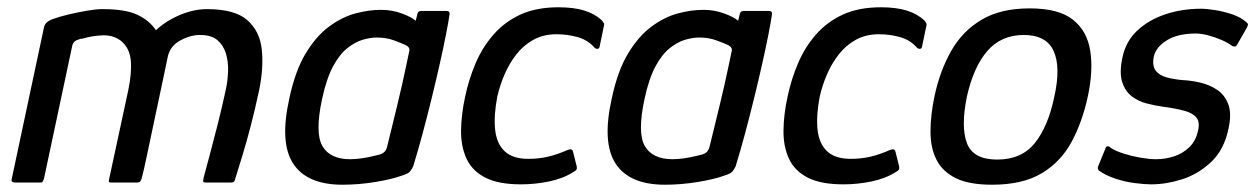

<svg xmlns="http://www.w3.org/2000/svg" viewBox="-20 -501 3446 527"><path d="M529 -405Q502 -405 474 -389.5Q446 -374 440 -343L430 -295Q417 -233 404.5 -174.5Q392 -116 383 -73Q374 -30 369 -12Q368 -8 365.5 -4Q363 0 356 0H284Q277 0 279 -7L332 -253Q342 -301 339 -335Q336 -369 312 -389Q291 -405 262 -404Q233 -403 207 -395Q200 -395 190 -390.5Q180 -386 178 -374L101 -12Q100 -8 98 -4Q96 0 92 0H21Q18 0 14.5 -1.5Q11 -3 12 -9L101 -427Q102 -433 108 -439Q114 -445 126 -449Q142 -455 167 -461Q192 -467 218 -471.5Q244 -476 261 -476Q324 -476 357 -460.5Q390 -445 408 -418Q427 -436 451 -449Q475 -462 499.5 -469Q524 -476 548 -476Q624 -476 658.5 -446Q693 -416 698.5 -365.5Q704 -315 691 -252Q680 -201 668.5 -156.5Q657 -112 645.5 -74.5Q634 -37 624 -5Q622 0 614 0H544Q539 0 538 -2.5Q537 -5 539 -14Q545 -36 555.5 -75Q566 -114 578 -161.5Q590 -209 600 -256Q605 -279 606 -305.5Q607 -332 600 -354.5Q593 -377 576.5 -391Q560 -405 529 -405Z M920 6Q823 6 785 -51.5Q747 -109 774 -230Q790 -306 818.5 -353.5Q847 -401 882.5 -427.5Q918 -454 955 -464Q992 -474 1026 -474Q1056 -474 1083 -464Q1110 -454 1121 -444L1126 -464Q1127 -468 1130 -469.5Q1133 -471 1137 -471H1205Q1215 -471 1214 -462Q1211 -441 1204 -405.5Q1197 -370 1187 -325.5Q1177 -281 1165 -232Q1153 -183 1140 -134.5Q1127 -86 1114 -44Q1110 -36 1105 -30Q1100 -24 1083 -19Q1056 -9 1010.5 -1.5Q965 6 920 6ZM941 -64Q956 -64 973 -66.5Q990 -69 1004 -72.5Q1018 -76 1023 -77Q1029 -79 1034 -83Q1039 -87 1042 -96Q1048 -120 1055 -149Q1062 -178 1069.5 -208.5Q1077 -239 1083.5 -268Q1090 -297 1095 -321Q1100 -345 1103 -359Q1105 -365 1102.5 -369.5Q1100 -374 1094 -377Q1079 -384 1059 -391Q1039 -398 1014 -398Q997 -398 976 -392Q955 -386 933.5 -369Q912 -352 894 -318.5Q876 -285 864 -229Q844 -136 865 -100Q886 -64 941 -64Z M1410 5Q1348 5 1312 -13.5Q1276 -32 1260.5 -65.5Q1245 -99 1245.5 -143Q1246 -187 1257 -237Q1267 -284 1285.5 -327.5Q1304 -371 1334.5 -406Q1365 -441 1408.5 -461Q1452 -481 1513 -481Q1555 -481 1584 -472Q1613 -463 1632 -445Q1637 -439 1638 -436Q1639 -433 1637 -427L1626 -374Q1625 -367 1620 -367Q1615 -367 1612 -370Q1594 -391 1566 -399Q1538 -407 1507 -407Q1472 -407 1444.5 -392Q1417 -377 1397.5 -352Q1378 -327 1365 -297Q1352 -267 1345 -236Q1335 -184 1339 -145.5Q1343 -107 1365 -86Q1387 -65 1430 -65Q1459 -65 1484.5 -71Q1510 -77 1537 -89Q1551 -95 1553 -84L1563 -44Q1564 -38 1562 -35Q1560 -32 1554 -29Q1526 -11 1487.5 -3Q1449 5 1410 5Z M1805 6Q1708 6 1670 -51.5Q1632 -109 1659 -230Q1675 -306 1703.5 -353.5Q1732 -401 1767.5 -427.5Q1803 -454 1840 -464Q1877 -474 1911 -474Q1941 -474 1968 -464Q1995 -454 2006 -444L2011 -464Q2012 -468 2015 -469.5Q2018 -471 2022 -471H2090Q2100 -471 2099 -462Q2096 -441 2089 -405.5Q2082 -370 2072 -325.5Q2062 -281 2050 -232Q2038 -183 2025 -134.5Q2012 -86 1999 -44Q1995 -36 1990 -30Q1985 -24 1968 -19Q1941 -9 1895.5 -1.5Q1850 6 1805 6ZM1826 -64Q1841 -64 1858 -66.5Q1875 -69 1889 -72.5Q1903 -76 1908 -77Q1914 -79 1919 -83Q1924 -87 1927 -96Q1933 -120 1940 -149Q1947 -178 1954.5 -208.5Q1962 -239 1968.5 -268Q1975 -297 1980 -321Q1985 -345 1988 -359Q1990 -365 1987.5 -369.5Q1985 -374 1979 -377Q1964 -384 1944 -391Q1924 -398 1899 -398Q1882 -398 1861 -392Q1840 -386 1818.5 -369Q1797 -352 1779 -318.5Q1761 -285 1749 -229Q1729 -136 1750 -100Q1771 -64 1826 -64Z M2295 5Q2233 5 2197 -13.5Q2161 -32 2145.5 -65.5Q2130 -99 2130.5 -143Q2131 -187 2142 -237Q2152 -284 2170.5 -327.5Q2189 -371 2219.5 -406Q2250 -441 2293.5 -461Q2337 -481 2398 -481Q2440 -481 2469 -472Q2498 -463 2517 -445Q2522 -439 2523 -436Q2524 -433 2522 -427L2511 -374Q2510 -367 2505 -367Q2500 -367 2497 -370Q2479 -391 2451 -399Q2423 -407 2392 -407Q2357 -407 2329.5 -392Q2302 -377 2282.5 -352Q2263 -327 2250 -297Q2237 -267 2230 -236Q2220 -184 2224 -145.5Q2228 -107 2250 -86Q2272 -65 2315 -65Q2344 -65 2369.5 -71Q2395 -77 2422 -89Q2436 -95 2438 -84L2448 -44Q2449 -38 2447 -35Q2445 -32 2439 -29Q2411 -11 2372.5 -3Q2334 5 2295 5Z M2703 6Q2640 6 2603.5 -12Q2567 -30 2550.5 -62.5Q2534 -95 2534 -139.5Q2534 -184 2545 -237Q2560 -307 2591 -361.5Q2622 -416 2674.5 -447Q2727 -478 2806 -478Q2886 -478 2925 -447Q2964 -416 2972.5 -361.5Q2981 -307 2966 -237Q2951 -167 2921.5 -112Q2892 -57 2839.5 -25.5Q2787 6 2703 6ZM2717 -63Q2784 -63 2820.5 -108.5Q2857 -154 2874 -236Q2892 -317 2872 -361Q2852 -405 2790 -405Q2728 -405 2690 -361Q2652 -317 2634 -236Q2617 -153 2634 -108Q2651 -63 2717 -63Z M3014 -93Q3016 -100 3021 -99.5Q3026 -99 3029 -95Q3043 -86 3065.5 -79Q3088 -72 3111.5 -68Q3135 -64 3153 -64Q3179 -64 3203 -72Q3227 -80 3244.5 -97Q3262 -114 3268 -141Q3274 -165 3264.5 -177.5Q3255 -190 3232.5 -196.5Q3210 -203 3173 -208Q3151 -211 3127.5 -217Q3104 -223 3086 -237Q3068 -251 3060 -276.5Q3052 -302 3061 -344Q3070 -387 3101 -416.5Q3132 -446 3178 -461.5Q3224 -477 3276 -477Q3293 -477 3317 -473Q3341 -469 3364 -461Q3387 -453 3401 -440Q3406 -436 3405.5 -433.5Q3405 -431 3403 -426L3376 -379Q3372 -370 3362 -375Q3350 -384 3332.5 -391.5Q3315 -399 3296 -404Q3277 -409 3262 -409Q3213 -409 3183 -390.5Q3153 -372 3147 -346Q3142 -321 3152 -307.5Q3162 -294 3182.5 -288.5Q3203 -283 3228 -281Q3250 -280 3275.5 -274Q3301 -268 3321.5 -254Q3342 -240 3351.5 -214.5Q3361 -189 3352 -148Q3340 -90 3304.5 -56.5Q3269 -23 3225 -9Q3181 5 3140 5Q3122 5 3094.5 1.5Q3067 -2 3040.5 -11Q3014 -20 2996 -33Q2992 -38 2994 -44Z"/></svg>

Font: Glory Medium
Style: Italic
Weight: 500
Italic angle: -12°
Version: Version 1.011